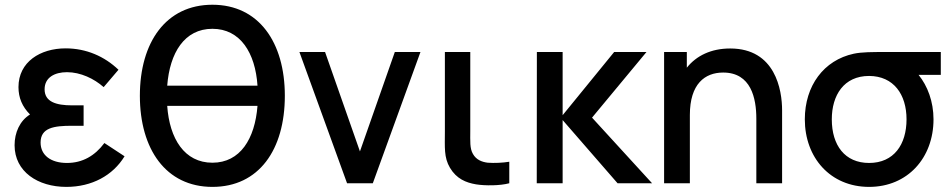

<svg xmlns="http://www.w3.org/2000/svg" viewBox="-20 -754 3918 790"><path d="M253 15C358 15 444.5 -32 492.5 -111L409.5 -165.5C370.5 -113 319.5 -83.5 255.5 -83.5C189 -83.5 147 -115.5 147 -167.5C147 -228.5 202 -236.5 276 -236.5H324V-320.5H276.5C211 -320.5 163.5 -335 163.5 -386.5C163.5 -436 206 -457 255.5 -457C311.5 -457 367 -430.5 406.5 -395.5L467.5 -467C410 -522 335 -555 250 -555C146 -555 56 -499.5 56 -395.5C56 -352 71.5 -315 103.5 -283C61.5 -257 40 -208.5 40 -156.5C40 -47.5 136 15 253 15Z M854 15C1045 15 1152 -137.5 1152 -360C1152 -579.5 1045 -734.5 854 -734.5C662.5 -734.5 555.5 -579.5 555.5 -360C555.5 -140.5 662.5 15 854 15ZM854 -635.5C968.5 -635.5 1030.5 -537 1039.5 -401.5H668C678.5 -537 739 -635.5 854 -635.5ZM854 -84.5C739 -84.5 677.5 -183 668 -318.5H1039.5C1029 -183 968.5 -84.5 854 -84.5Z M1514 0 1710 -540H1604.5L1461 -131L1317.5 -540H1212L1408 0Z M1938.5 4.5C1975 10.5 2037 10.5 2075.5 0V-88.5C2047.5 -84 2014.5 -82.5 1987 -84.5C1962.5 -87.5 1939.5 -96.5 1926 -120.5C1912.5 -143.5 1915 -172.5 1915 -217.5V-540H1810.5V-212.5C1810.5 -148 1806 -106.5 1831.5 -63.5C1858.5 -18 1897.5 -2.5 1938.5 4.5Z M2295 0V-260L2521 0H2663L2416 -270L2640 -540H2507L2295 -280V-540H2189L2188.5 0Z M2818.5 0V-281C2818.5 -409 2880.5 -455.5 2955.5 -455.5C3070.5 -455.5 3092 -349.5 3092 -265.5V0H3198V-300C3198 -383.5 3170.5 -554.5 2984.5 -554.5C2906 -554.5 2845.5 -525 2806 -475.5V-540H2712.5V0Z M3556 15C3714.5 15 3821 -104.5 3821 -263C3821 -336 3796.5 -400.5 3759.5 -446H3851V-540H3622.5C3569 -540 3526 -540 3493 -533C3369.5 -506.5 3291.5 -401 3291.5 -263C3291.5 -105.5 3396.5 15 3556 15ZM3556 -83.5C3456.5 -83.5 3402.5 -156 3402.5 -263C3402.5 -362 3452 -441.5 3556 -441.5C3657 -441 3710 -365.5 3710 -263C3710 -159.5 3658 -83.5 3556 -83.5Z"/></svg>

Font: Manrope SemiBold
Style: Regular
Weight: 600
Designer: Mikhail Sharanda
Foundry: Mikhail Sharanda
Version: Version 4.505